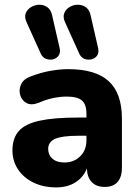

<svg xmlns="http://www.w3.org/2000/svg" viewBox="-20 -802 602 833"><path d="M324 -569 263 -704Q252 -727 258.5 -744Q265 -761 281 -771Q297 -781 316.5 -781.5Q336 -782 352 -771Q368 -760 373 -736L406 -592Q410 -573 401 -560.5Q392 -548 376.5 -544.5Q361 -541 346.5 -546.5Q332 -552 324 -569ZM157 -569 96 -704Q85 -727 91.5 -744Q98 -761 114.5 -771Q131 -781 150 -781.5Q169 -782 185 -771Q201 -760 206 -736L239 -592Q243 -573 234 -560.5Q225 -548 210 -544.5Q195 -541 180 -546.5Q165 -552 157 -569ZM224 11Q168 11 125 -10Q82 -31 58 -67.5Q34 -104 34 -149Q34 -203 62 -234Q90 -265 152.5 -278.5Q215 -292 318 -292H355V-309Q355 -349 335.5 -366Q316 -383 269 -383Q243 -383 212.5 -377Q182 -371 145 -355Q114 -344 94 -355.5Q74 -367 67.5 -390Q61 -413 71.5 -436Q82 -459 112 -470Q159 -488 200.5 -495Q242 -502 276 -502Q395 -502 452 -449.5Q509 -397 509 -287V-74Q509 -34 490 -12.5Q471 9 434 9Q398 9 378 -12Q358 -33 357 -71Q342 -33 307.5 -11Q273 11 224 11ZM355 -213H318Q249 -213 219 -199.5Q189 -186 189 -156Q189 -130 207.5 -113.5Q226 -97 260 -97Q300 -97 327.5 -123.5Q355 -150 355 -193Z"/></svg>

Font: Chiron GoRound TC EB
Style: Regular
Weight: 700
Designer: Ryoko NISHIZUKA 西塚涼子 (kana, bopomofo & ideographs); Paul D. Hunt (Latin, Greek & Cyrillic); Sandoll Communications 산돌커뮤니
Foundry: Adobe
Version: Version 1.000;hotconv 1.1.1;makeotfexe 2.6.0